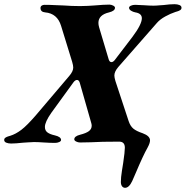

<svg xmlns="http://www.w3.org/2000/svg" viewBox="-55 -677 885 915"><path d="M521 190Q521 169 526 137.5Q531 106 532 100Q540 46 540 27Q540 -2 513 -2Q425 -2 378 1L326 2Q317 2 308 -2.5Q299 -7 299 -13Q299 -28 327 -35Q355 -42 368.5 -52Q382 -62 382 -78Q382 -85 379 -94L325 -283Q321 -296 312 -296Q304 -296 296 -286L190 -140Q159 -96 159 -72Q159 -55 171 -46Q183 -37 206 -32Q236 -25 236 -10Q236 -4 227 0Q218 4 207 4Q184 4 154 2Q126 0 107 0Q94 0 78 1.5Q62 3 55 3Q19 7 -2 7Q-15 7 -25 3Q-35 -1 -35 -10Q-35 -17 -29 -21Q-23 -25 -16 -27Q-9 -29 -6 -30Q20 -38 47 -58.5Q74 -79 117 -129L275 -315Q294 -337 294 -355Q294 -365 289 -382L236 -554Q218 -613 160 -618Q138 -620 138 -639Q138 -646 143.5 -650Q149 -654 157 -654Q182 -654 209 -652.5Q236 -651 248 -651Q287 -648 327 -648Q343 -648 363.5 -649Q384 -650 395 -651Q441 -655 466 -655Q475 -655 484 -650.5Q493 -646 493 -640Q493 -625 465 -618Q414 -606 414 -568Q414 -559 417 -548L463 -394Q467 -381 476 -381Q484 -381 492 -391L576 -501Q621 -561 621 -590Q621 -613 590 -618Q579 -620 569.5 -626Q560 -632 560 -640Q560 -646 569 -650Q578 -654 589 -654Q604 -654 632 -652Q660 -650 676 -650Q689 -650 703.5 -651.5Q718 -653 725 -653Q755 -657 777 -657Q790 -657 800 -653Q810 -649 810 -640Q810 -633 804 -629Q798 -625 791 -623Q784 -621 781 -620Q757 -612 732.5 -598.5Q708 -585 693 -568L509 -358Q490 -336 490 -317Q490 -308 495 -291L558 -100Q566 -76 580.5 -64Q595 -52 625 -42Q660 -29 660 -8Q660 5 648 27Q627 64 592 147L575 186Q560 218 541 218Q532 218 526.5 210.5Q521 203 521 190Z"/></svg>

Font: EB Garamond ExtraBold
Style: Italic
Weight: 800
Italic angle: -17.2°
Designer: Georg Duffner and Octavio Pardo
Foundry: Georg Duffner
Version: Version 1.000